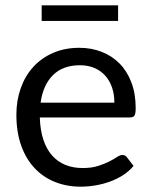

<svg xmlns="http://www.w3.org/2000/svg" viewBox="-20 -694 568 721"><path d="M409.5 -308.5Q409.5 -339.5 400.8 -365.2Q392 -391 375.2 -409.8Q358.5 -428.5 334.5 -438.8Q310.5 -449 280 -449Q216 -449 178.8 -411.8Q141.5 -374.5 132.5 -308.5ZM481.5 -71Q465 -51 442 -36.2Q419 -21.5 392.8 -12Q366.5 -2.5 338.5 2.2Q310.5 7 283 7Q230.5 7 186.2 -10.8Q142 -28.5 109.8 -62.8Q77.5 -97 59.5 -147.5Q41.5 -198 41.5 -263.5Q41.5 -316.5 57.8 -362.5Q74 -408.5 104.5 -442.2Q135 -476 179 -495.2Q223 -514.5 278 -514.5Q323.5 -514.5 362.2 -499.2Q401 -484 429.2 -455.2Q457.5 -426.5 473.5 -384.2Q489.5 -342 489.5 -288Q489.5 -267 485 -260Q480.5 -253 468 -253H129.5Q131 -205 142.8 -169.5Q154.5 -134 175.5 -110.2Q196.5 -86.5 225.5 -74.8Q254.5 -63 290.5 -63Q324 -63 348.2 -70.8Q372.5 -78.5 390 -87.5Q407.5 -96.5 419.2 -104.2Q431 -112 439.5 -112Q450.5 -112 456.5 -103.5ZM136.5 -674H423.5V-615.5H136.5Z"/></svg>

Font: Lato 2
Style: Regular
Weight: 400
Designer: Lukasz Dziedzic with Adam Twardoch and Botio Nikoltchev
Foundry: tyPoland Lukasz Dziedzic
Version: Version 2.015; 2015-08-06; http://www.latofonts.com/